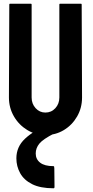

<svg xmlns="http://www.w3.org/2000/svg" viewBox="-20 -716 500 1032"><path d="M224 10Q171 10 126 -17.5Q81 -45 54.5 -91Q28 -137 28 -192L30 -692Q30 -696 34 -696H146Q150 -696 150 -692V-192Q150 -158 171.5 -134.5Q193 -111 224 -111Q256 -111 277.5 -134.5Q299 -158 299 -192V-692Q299 -696 303 -696H415Q419 -696 419 -692L421 -192Q421 -136 394.5 -90Q368 -44 323.5 -17Q279 10 224 10ZM268 296Q197 296 153 274Q109 252 88.5 215Q68 178 68 135Q68 73 114.5 29.5Q161 -14 235 -43L272 1Q211 32 191.5 56Q172 80 172 109Q172 140 196 158.5Q220 177 267 177Q270 177 271 179.5Q272 182 272 190L273 288Q273 296 268 296Z"/></svg>

Font: Staatliches
Style: Regular
Weight: 400
Designer: Brian LaRossa & Erica Carras
Foundry: Type Brut Foundry
Version: Version 1.000; ttfautohint (v1.8.2) -l 8 -r 50 -G 200 -x 14 